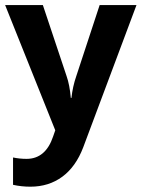

<svg xmlns="http://www.w3.org/2000/svg" viewBox="-20 -511 552 748"><path d="M195.3 -3.4 0 -491.2H147L239.3 -214.8Q251.5 -180.2 255.9 -129.4H258.3Q263.2 -174.3 277.3 -214.8L368.2 -491.2H511.7L304.2 63Q275.4 138.7 222.7 177.5Q169.9 216.3 98.6 216.3Q63.5 216.3 30.8 209V102.5Q56.2 107.9 83.5 107.9Q157.7 107.9 187 20.5Z"/></svg>

Font: Khula Bold
Style: Regular
Weight: 700
Designer: Erin McLaughlin, Steve Matteson
Version: Version 1.000;PS 1.0;hotconv 1.0.72;makeotf.lib2.5.5900